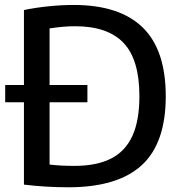

<svg xmlns="http://www.w3.org/2000/svg" viewBox="-20 -768 754 794"><path d="M665.5 -370Q665.5 -175.5 565.8 -84.5Q466 6.5 263 6.5Q171 6.5 79 -4.5V-345H1.5V-416.5H79V-726.5Q127 -736.5 180.8 -742Q234.5 -747.5 284.5 -747.5Q474.5 -747.5 570 -654.5Q665.5 -561.5 665.5 -370ZM556.5 -370.5Q556.5 -521.5 491 -590.5Q425.5 -659.5 290.5 -659.5Q242.5 -659.5 185 -650.5V-416.5H341.5V-345H185V-87.5Q229 -82 287 -82Q378.5 -82 437.8 -111.5Q497 -141 526.8 -204.5Q556.5 -268 556.5 -370.5Z"/></svg>

Font: Encode Sans Medium
Style: Regular
Weight: 500
Designer: Multiple Designers
Foundry: Impallari Type
Version: Version 2.000